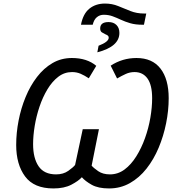

<svg xmlns="http://www.w3.org/2000/svg" viewBox="-20 -1049 999 1079"><path d="M435 -910Q447 -972 482.5 -1000.5Q518 -1029 570 -1029Q610 -1029 644 -1015Q678 -1001 713 -987Q748 -973 790 -973H802L789 -910H780Q741 -910 712 -918.5Q683 -927 659.5 -938Q636 -949 613 -957.5Q590 -966 563 -966Q541 -966 524.5 -952.5Q508 -939 501 -910ZM527 -755 534 -792Q591 -814 591 -837Q591 -845 586 -849Q581 -853 573 -856Q563 -861 553 -867Q543 -873 543 -889Q543 -925 590 -925Q618 -925 634.5 -908.5Q651 -892 651 -864Q651 -787 527 -755ZM280 10Q171 10 121 -57.5Q71 -125 71 -234Q71 -302 84.5 -371.5Q98 -441 124 -504Q150 -567 188 -616.5Q226 -666 275 -694.5Q324 -723 384 -723Q469 -723 521 -679L479 -609Q455 -625 433 -634.5Q411 -644 385 -644Q342 -644 307.5 -617.5Q273 -591 246.5 -547Q220 -503 202 -449.5Q184 -396 175 -341Q166 -286 166 -239Q166 -160 197 -114.5Q228 -69 295 -69Q336 -69 364 -89Q392 -109 402 -122L445 -323H536L495 -118Q506 -105 532 -87Q558 -69 598 -69Q643 -69 680 -96.5Q717 -124 746 -170.5Q775 -217 795 -273Q815 -329 825 -387.5Q835 -446 835 -497Q835 -571 809 -607.5Q783 -644 736 -644Q710 -644 687 -633.5Q664 -623 638 -608L602 -680Q668 -723 747 -723Q836 -723 882 -663.5Q928 -604 928 -497Q928 -428 913.5 -356Q899 -284 871.5 -218.5Q844 -153 803.5 -101.5Q763 -50 710 -20Q657 10 593 10Q532 10 495.5 -10.5Q459 -31 440 -53Q421 -32 381 -11Q341 10 280 10Z"/></svg>

Font: Noto Sans IKEA
Style: Italic
Weight: 400
Italic angle: -12°
Designer: Monotype Design Team
Foundry: Monotype Imaging Inc.
Version: Version 2.001